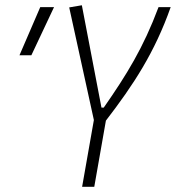

<svg xmlns="http://www.w3.org/2000/svg" viewBox="-20 -721 679 741"><path d="M296.9 0H343.8L388.7 -255.4C496.1 -395 577.1 -519 638.7 -693.4H591.8C533.2 -536.6 468.8 -432.6 380.4 -305.7H371.6L295.9 -700.7L247.1 -692.4L342.3 -257.8ZM55.2 -507.8H101.1L188.5 -693.4H135.3Z"/></svg>

Font: Cascadia Code PL ExtraLight
Style: Italic
Weight: 200
Italic angle: -10°
Monospace: yes
Designer: Aaron Bell
Foundry: Saja Typeworks
Version: Version 2404.023